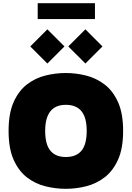

<svg xmlns="http://www.w3.org/2000/svg" viewBox="-20 -1177 828 1207"><path d="M394 10Q330 10 266.5 -5.5Q203 -21 150.5 -61Q98 -101 66 -172Q34 -243 34 -354Q34 -465 66 -536Q98 -607 150.5 -647Q203 -687 266.5 -702.5Q330 -718 394 -718Q458 -718 521.5 -702Q585 -686 637.5 -646Q690 -606 722 -535Q754 -464 754 -354Q754 -244 722 -173Q690 -102 637.5 -62Q585 -22 521.5 -6Q458 10 394 10ZM394 -190Q459 -190 492 -229.5Q525 -269 525 -354Q525 -438 492 -478Q459 -518 394 -518Q264 -518 264 -354Q264 -270 296.5 -230Q329 -190 394 -190ZM277.8 -777.7 170.3 -885.1 277.8 -992.6 385.2 -885.1ZM516.8 -777.7 409.3 -885.1 516.8 -992.6 624.2 -885.1ZM217 -1057V-1157H577V-1057Z"/></svg>

Font: Rowdies
Style: Bold
Weight: 700
Designer: Jaikishan Patel
Version: Version 1.000; ttfautohint (v1.8.3)